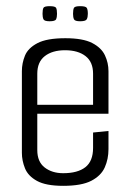

<svg xmlns="http://www.w3.org/2000/svg" viewBox="-20 -599 423 623"><path d="M185 4Q129 4 100 -12Q71 -28 61 -53Q51 -78 51 -103V-368Q51 -394 61 -418.5Q71 -443 101.5 -459Q132 -475 192 -475Q249 -475 279 -459.5Q309 -444 320.5 -419.5Q332 -395 332 -368V-254L282 -252V-360Q282 -398 257.5 -417Q233 -436 191 -436Q150 -436 125.5 -417Q101 -398 101 -360V-112Q101 -74 125 -55.5Q149 -37 185 -37Q232 -37 257 -56.5Q282 -76 282 -119V-169L332 -174V-115Q332 -83 320 -56Q308 -29 276.5 -12.5Q245 4 185 4ZM59 -230V-259H332V-230ZM240 -530Q223 -530 220 -536.5Q217 -543 217 -554Q217 -568 220 -573.5Q223 -579 240 -579Q258 -579 261.5 -573.5Q265 -568 265 -554Q265 -543 261.5 -536.5Q258 -530 240 -530ZM141 -530Q124 -530 121 -536.5Q118 -543 118 -554Q118 -568 121 -573.5Q124 -579 141 -579Q159 -579 162 -573.5Q165 -568 165 -554Q165 -543 162 -536.5Q159 -530 141 -530Z"/></svg>

Font: Smooch Sans Thin
Style: Regular
Weight: 400
Version: Version 1.010